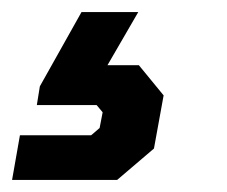

<svg xmlns="http://www.w3.org/2000/svg" viewBox="-77 -74 376 318"><path d="M-44 150H74L88 138L93 112L83 100H-16L-11 69L58 -54H152L101 34H153L194 84L178 172L117 224H-57Z"/></svg>

Font: Chakra Petch
Style: Bold Italic
Weight: 700
Italic angle: -10°
Designer: Katatrad Aksorn Co.,Ltd.
Foundry: Cadson Demak Co.,Ltd.
Version: Version 1.000; ttfautohint (v1.6)